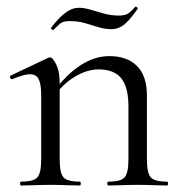

<svg xmlns="http://www.w3.org/2000/svg" viewBox="-20 -572 557 592"><path d="M314 0Q311 0 311 -6Q311 -12 314 -12Q353 -12 364.5 -25.5Q376 -39 376 -81V-243Q376 -303 354 -330.5Q332 -358 284 -358Q248 -358 210 -335Q172 -312 145 -272L141 -284Q185 -343 228.5 -371Q272 -399 317 -399Q372 -399 402.5 -368.5Q433 -338 433 -277V-81Q433 -39 444.5 -25.5Q456 -12 495 -12Q498 -12 498 -6Q498 0 495 0Q478 0 454.5 -1Q431 -2 405 -2Q379 -2 355 -1Q331 0 314 0ZM45 0Q42 0 42 -6Q42 -12 45 -12Q84 -12 95.5 -25.5Q107 -39 107 -81V-279Q107 -312 99.5 -327.5Q92 -343 72 -343Q62 -343 48.5 -339Q35 -335 18 -328Q14 -327 11.5 -332Q9 -337 13 -339L129 -394Q132 -395 135 -395Q142 -395 153 -374Q164 -353 164 -313V-81Q164 -39 175.5 -25.5Q187 -12 226 -12Q229 -12 229 -6Q229 0 226 0Q209 0 185.5 -1Q162 -2 136 -2Q110 -2 86 -1Q62 0 45 0ZM348 -524Q367 -524 377.5 -532Q388 -540 397 -551Q399 -553 402.5 -549.5Q406 -546 404 -544Q377 -506 360 -494Q343 -482 325 -482Q303 -482 282.5 -488.5Q262 -495 241 -501Q220 -507 194 -507Q174 -507 164.5 -498.5Q155 -490 145 -480Q143 -479 139.5 -481.5Q136 -484 138 -487Q146 -498 159.5 -512.5Q173 -527 189 -537.5Q205 -548 223 -548Q240 -548 259.5 -542Q279 -536 301 -530Q323 -524 348 -524Z"/></svg>

Font: Cormorant Light
Style: Regular
Weight: 400
Version: Version 4.000